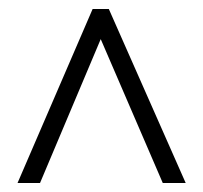

<svg xmlns="http://www.w3.org/2000/svg" viewBox="-20 -739 451 427"><path d="M186 -719H222L393 -332H342L204 -652L69 -332H19Z"/></svg>

Font: Noto Sans Gurmukhi ExtraCondensed Light
Style: Regular
Weight: 300
Width: 2
Designer: Jelle Bosma - Monotype Design Team
Foundry: Monotype Imaging Inc.
Version: Version 2.004; ttfautohint (v1.8.4.7-5d5b)